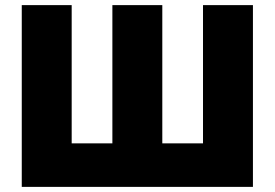

<svg xmlns="http://www.w3.org/2000/svg" viewBox="-20 -730 1073 750"><path d="M773 -710V-170H614V-710H419V-170H260V-710H65V0H968V-710Z"/></svg>

Font: Raleway Black
Style: Regular
Weight: 900
Designer: Matt McInerney, Pablo Impallari, Rodrigo Fuenzalida
Foundry: Matt McInerney, Pablo Impallari, Rodrigo Fuenzalida
Version: Version 3.000g; ttfautohint (v1.5) -l 8 -r 28 -G 28 -x 14 -D